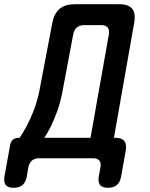

<svg xmlns="http://www.w3.org/2000/svg" viewBox="-93 -750 713 910"><path d="M-29 140Q-55 140 -65.5 127Q-76 114 -72 87L-45 -62Q-42 -80 -31.5 -88.5Q-21 -97 -3 -97H0Q14 -117 32 -150Q50 -183 66.5 -225.5Q83 -268 93 -316L155 -642Q164 -687 190 -708.5Q216 -730 261 -730H471Q516 -730 533.5 -708.5Q551 -687 543 -642L447 -97H454Q484 -97 496 -82Q508 -67 503 -37L481 87Q476 114 460.5 127Q445 140 419 140Q392 140 381.5 127Q371 114 375 87L383 44Q387 22 378 11Q369 0 347 0H93Q71 0 58.5 11Q46 22 41 44L34 87Q29 114 13.5 127Q-2 140 -29 140ZM423 -587Q426 -609 417 -620Q408 -631 386 -631H307Q285 -631 271.5 -620Q258 -609 254 -587L203 -316Q194 -267 178.5 -224Q163 -181 146.5 -148Q130 -115 117 -97H336Z"/></svg>

Font: Maple Mono SemiBold
Style: Italic
Weight: 600
Italic angle: -10°
Monospace: yes
Designer: subframe7536
Version: Version 7.000